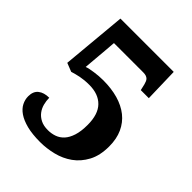

<svg xmlns="http://www.w3.org/2000/svg" viewBox="-202 -834 964 964"><g transform="rotate(45 279.5 -352.0)"><path d="M230 -60.1Q254.9 -60.1 277.1 -67.9Q299.3 -75.7 316.2 -94Q333 -112.3 343 -143.3Q353 -174.3 353 -220.2Q353 -294.9 317.4 -331.5Q281.7 -368.2 216.8 -368.2Q197.8 -368.2 182.4 -366.7Q167 -365.2 153.8 -362.5Q140.6 -359.9 128.9 -356.7Q117.2 -353.5 106 -350.1L60.1 -368.2L91.8 -713.9H470.2L475.1 -532.2H418L410.2 -565.9Q407.7 -574.7 404.8 -581.8Q401.9 -588.9 396.7 -593.8Q391.6 -598.6 383.8 -601.3Q376 -604 363.8 -604H155.8Q155.8 -603.5 155 -595.5Q154.3 -587.4 153.3 -574.2Q152.3 -561 150.9 -544.4Q149.4 -527.8 147.9 -510.7L140.1 -418.9Q147.9 -421.9 160.4 -424.6Q172.9 -427.2 187.5 -429.4Q202.1 -431.6 218.5 -432.9Q234.9 -434.1 250 -434.1Q308.1 -434.1 355.2 -420.7Q402.3 -407.2 435.8 -380.6Q469.2 -354 487.5 -314Q505.9 -273.9 505.9 -220.2Q505.9 -155.3 482.2 -111.1Q458.5 -66.9 420.9 -40Q383.3 -13.2 336.9 -1.7Q290.5 9.8 245.1 9.8Q189 9.8 149.9 -0.2Q110.8 -10.3 86.4 -27.1Q62 -43.9 51 -65.7Q40 -87.4 40 -110.8Q40 -146 61.8 -163.1Q83.5 -180.2 120.1 -180.2Q120.1 -158.7 125.7 -137.2Q131.3 -115.7 144.3 -98.6Q157.2 -81.5 178.2 -70.8Q199.2 -60.1 230 -60.1Z"/></g></svg>

Font: Sahl Naskh
Style: Bold
Weight: 700
Designer: Pascal Zoghbi
Version: Version 1.001